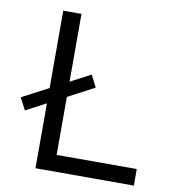

<svg xmlns="http://www.w3.org/2000/svg" viewBox="-79 -770 758 840"><g transform="rotate(10 299.5 -350.0)"><path d="M134.5 0V-700H215.5V-73.5H571.5V0ZM45 -241.2 17 -294.5 305.8 -446.2 333 -393Z"/></g></svg>

Font: Space 7353
Style: Regular
Weight: 400
Designer: Christine Claussen + Ruben Lyon  (Space 7353)
Version: Version 1.000;FEAKit 1.0